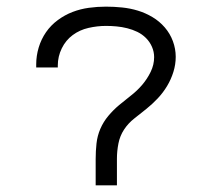

<svg xmlns="http://www.w3.org/2000/svg" viewBox="-20 -558 640 578"><path d="M268 0V-79Q268 -103 270.5 -126Q273 -149 282 -170Q291 -191 306 -209Q321 -227 339 -242Q357 -257 375 -271Q393 -285 408 -302.5Q423 -320 433.5 -341.5Q444 -363 444 -386Q444 -402 437.5 -417Q431 -432 419.5 -443.5Q408 -455 393.5 -462Q379 -469 363 -473Q347 -477 331 -478.5Q315 -480 299 -480Q273 -480 246.5 -474Q220 -468 199 -452.5Q178 -437 166 -412.5Q154 -388 154 -361Q154 -360 154 -358.5Q154 -357 154 -355H89Q89 -358 89 -360Q89 -362 89 -364Q89 -390 96.5 -415Q104 -440 118.5 -461Q133 -482 154 -497.5Q175 -513 198.5 -522Q222 -531 247.5 -534.5Q273 -538 299 -538Q323 -538 347.5 -535.5Q372 -533 395 -526Q418 -519 439 -506.5Q460 -494 476 -475.5Q492 -457 500.5 -434Q509 -411 509 -387Q509 -364 502 -341.5Q495 -319 483 -299Q471 -279 455 -262Q439 -245 421 -230.5Q403 -216 384.5 -201.5Q366 -187 353.5 -168Q341 -149 336.5 -126Q332 -103 332 -80V0Z"/></svg>

Font: Iosevka Curly Light Extended
Style: Regular
Weight: 300
Width: 7
Monospace: yes
Designer: Belleve Invis
Foundry: Belleve Invis
Version: Version 11.1.0; ttfautohint (v1.8.3)